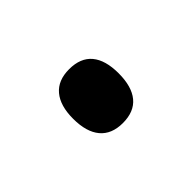

<svg xmlns="http://www.w3.org/2000/svg" viewBox="-34 -456 668 668"><g transform="rotate(-45 300.0 -121.5)"><path d="M300 11Q245 11 216.5 -23Q188 -57 188 -122Q188 -186 216.5 -220Q245 -254 300 -254Q356 -254 384 -220.5Q412 -187 412 -122Q412 -57 384 -23Q356 11 300 11Z"/></g></svg>

Font: Martian Mono Condensed
Style: Bold
Weight: 700
Width: 3
Designer: Roman Shamin
Foundry: Evil Martians
Version: Version 1.000